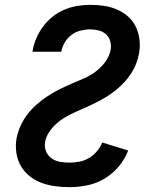

<svg xmlns="http://www.w3.org/2000/svg" viewBox="-20 -763 640 791"><path d="M266 8Q236 8 206.5 4Q177 0 150.5 -10Q124 -20 102 -37.5Q80 -55 66 -79Q52 -103 47.5 -132.5Q43 -162 48 -192Q53 -218 64 -243Q75 -268 92 -290.5Q109 -313 130.5 -332Q152 -351 175.5 -366.5Q199 -382 224 -394.5Q249 -407 274.5 -418Q300 -429 325.5 -440Q351 -451 374 -468Q397 -485 414 -508.5Q431 -532 436 -558Q439 -576 434 -593.5Q429 -611 416.5 -622Q404 -633 387 -637.5Q370 -642 351 -642Q332 -642 312 -637Q292 -632 275 -619.5Q258 -607 247 -588.5Q236 -570 233 -551Q233 -550 233 -550Q233 -550 233 -550H114Q114 -550 114 -550.5Q114 -551 114 -551Q118 -578 129 -604Q140 -630 157 -653Q174 -676 196.5 -694Q219 -712 245 -723Q271 -734 298 -738.5Q325 -743 351 -743Q380 -743 408 -739Q436 -735 461.5 -724Q487 -713 507 -695.5Q527 -678 539 -653.5Q551 -629 554.5 -601Q558 -573 553 -544Q549 -522 541 -501Q533 -480 520 -460Q507 -440 491 -423Q475 -406 456.5 -391Q438 -376 418 -364Q398 -352 377.5 -341.5Q357 -331 335.5 -321.5Q314 -312 293 -302.5Q272 -293 251.5 -281.5Q231 -270 213.5 -254.5Q196 -239 182.5 -219Q169 -199 166 -178Q162 -158 169.5 -140Q177 -122 192 -111Q207 -100 226.5 -96.5Q246 -93 266 -93Q286 -93 307 -97Q328 -101 346.5 -112Q365 -123 379.5 -140Q394 -157 401 -176L508 -143Q495 -108 469.5 -77.5Q444 -47 410.5 -27Q377 -7 339.5 0.5Q302 8 266 8Z"/></svg>

Font: Iosevka SS04 Extended
Style: Bold Italic
Weight: 700
Width: 7
Italic angle: -9°
Monospace: yes
Designer: Belleve Invis
Foundry: Belleve Invis
Version: Version 19.0.0; ttfautohint (v1.8.4)